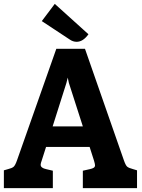

<svg xmlns="http://www.w3.org/2000/svg" viewBox="-21 -972 732 992"><path d="M687 -92V0H407V-90L443 -98Q457 -101 463.5 -105.5Q470 -110 470 -118Q470 -124 465 -141L442 -213H217L195 -144Q189 -128 189 -121Q189 -104 218 -98L252 -90V0H-1V-92L20 -98Q41 -103 49.5 -110.5Q58 -118 67 -144L270 -720H418L619 -144Q628 -118 636 -111Q644 -104 667 -98ZM407 -319 335 -543 329 -571 322 -543 251 -319ZM339 -768 195 -863 262 -952 436 -795Q408 -756 375 -756Q356 -756 339 -768Z"/></svg>

Font: Enriqueta
Style: Bold
Weight: 700
Designer: Viviana Monsalve, Gustavo Ibarra
Foundry: 72Puntos
Version: Version 2.000